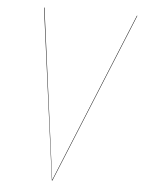

<svg xmlns="http://www.w3.org/2000/svg" viewBox="-50 -721 567 761"><g transform="rotate(5 233.0 -340.0)"><path d="M465.8 -680.2 187 0H185.1L94.2 -680.2H96.2L186 -2L463.9 -680.2Z"/></g></svg>

Font: Fira Sans Compressed Two
Style: Italic
Weight: 100
Width: 3
Italic angle: -8°
Designer: Carrois Corporate & Edenspiekermann AG
Foundry: Carrois Corporate GbR & Edenspiekermann AG
Version: Version 4.203;PS 004.203;hotconv 1.0.88;makeotf.lib2.5.64775